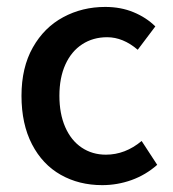

<svg xmlns="http://www.w3.org/2000/svg" viewBox="-20 -522 500 554"><path d="M377.4 -378.4Q335 -414.6 289.1 -414.6Q248.5 -414.6 217.3 -394.3Q186 -374 168.7 -335.9Q151.4 -297.9 151.4 -245.6Q151.4 -193.8 168.2 -155.3Q185.1 -116.7 215.6 -96.2Q246.1 -75.7 285.6 -75.7Q341.3 -75.7 388.7 -115.2L433.6 -46.4Q400.4 -17.1 359.4 -2.4Q318.4 12.2 274.9 12.2Q208 12.2 155.3 -17.6Q102.5 -47.4 72.3 -105.7Q42 -164.1 42 -245.6Q42 -327.1 74.7 -385Q107.4 -442.9 162.4 -472.4Q217.3 -502 283.7 -502Q328.6 -502 365.2 -486.8Q401.9 -471.7 428.2 -445.8Z"/></svg>

Font: Varta
Style: Bold
Weight: 700
Designer: Joana Correia, Viktoriya Grabowska, Eben Sorkin
Foundry: Sorkin Type
Version: Version 1.002; ttfautohint (v1.3) -l 8 -r 24 -G 200 -x 12 -H